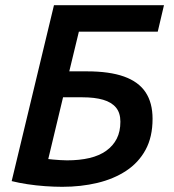

<svg xmlns="http://www.w3.org/2000/svg" viewBox="-20 -713 669 740"><path d="M220 7Q189 7 154 4.5Q119 2 86 -3Q53 -8 25 -15L188 -693H612L588 -591H284L247 -438H315Q402 -438 458 -418Q514 -398 541 -357.5Q568 -317 568 -255Q568 -185 541 -135.5Q514 -86 466 -54.5Q418 -23 355 -8Q292 7 220 7ZM238 -95Q287 -95 325 -104Q363 -113 389.5 -132Q416 -151 430 -178.5Q444 -206 444 -244Q444 -278 427 -298.5Q410 -319 377.5 -328.5Q345 -338 298 -338H223L166 -100Q173 -99 185 -98Q197 -97 211.5 -96Q226 -95 238 -95Z"/></svg>

Font: Ubuntu Sans SemiBold
Style: Italic
Weight: 600
Italic angle: -13.5°
Designer: Dalton Maag Ltd
Foundry: Dalton Maag Ltd
Version: Version 1.006